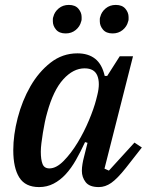

<svg xmlns="http://www.w3.org/2000/svg" viewBox="-20 -749 604 781"><path d="M139 12Q83 12 58.5 -27Q34 -66 34 -138Q34 -200 52 -269.5Q70 -339 103.5 -397.5Q137 -456 185.5 -494Q234 -532 295 -532Q339 -532 367 -510Q395 -488 406 -440H416L467 -520H521L405 -63L423 -55L527 -169L557 -149L492 -66Q457 -22 432.5 -5Q408 12 382 12Q344 12 328.5 -8Q313 -28 313 -54Q313 -67 315.5 -82Q318 -97 321 -108L336 -168L326 -171Q308 -132 289 -98.5Q270 -65 247.5 -40.5Q225 -16 198 -2Q171 12 139 12ZM181 -64Q209 -64 239 -94.5Q269 -125 295.5 -168.5Q322 -212 342 -260Q362 -308 371 -343L376 -363Q388 -411 376 -441Q364 -471 324 -471Q278 -471 237.5 -426.5Q197 -382 172 -291Q167 -274 162.5 -252.5Q158 -231 154.5 -209Q151 -187 148.5 -167Q146 -147 146 -132Q146 -100 153 -82Q160 -64 181 -64ZM247 -613Q221 -613 208 -628.5Q195 -644 195 -662Q195 -667 195 -671.5Q195 -676 197 -681Q202 -701 219 -715Q236 -729 260 -729Q286 -729 299 -713.5Q312 -698 312 -680Q312 -675 312 -670.5Q312 -666 310 -661Q305 -641 288 -627Q271 -613 247 -613ZM438 -613Q412 -613 399 -628.5Q386 -644 386 -662Q386 -667 386 -671.5Q386 -676 388 -681Q393 -701 410 -715Q427 -729 451 -729Q477 -729 490 -713.5Q503 -698 503 -680Q503 -675 503 -670.5Q503 -666 501 -661Q496 -641 479 -627Q462 -613 438 -613Z"/></svg>

Font: IBM Plex Serif Medm
Style: Italic
Weight: 500
Italic angle: -14°
Designer: Mike Abbink, Paul van der Laan, Pieter van Rosmalen
Foundry: Bold Monday
Version: Version 3.001